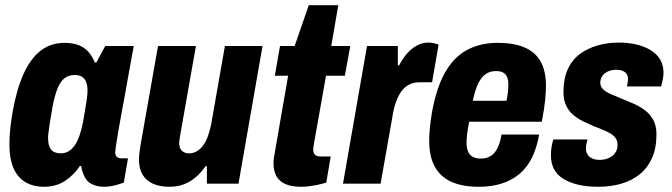

<svg xmlns="http://www.w3.org/2000/svg" viewBox="-20 -703 2574 735"><path d="M149 12Q106 12 76 -6.5Q46 -25 31 -61Q16 -97 16 -150Q16 -177 19 -207.5Q22 -238 28 -273Q43 -359 69.5 -418.5Q96 -478 135 -508.5Q174 -539 227 -539Q259 -539 281.5 -530Q304 -521 318.5 -504.5Q333 -488 343 -464H349L383 -527H492L468 -395Q464 -370 457.5 -335.5Q451 -301 444.5 -265.5Q438 -230 432.5 -198.5Q427 -167 424 -146Q421 -125 421 -121Q421 -109 427 -103Q433 -97 443 -97H470L454 -4Q438 2 418 7Q398 12 378 12Q351 12 330 1Q309 -10 300 -35Q297 -42 294.5 -49.5Q292 -57 291 -67L286 -68Q264 -34 229.5 -11Q195 12 149 12ZM213 -116Q229 -116 242 -123.5Q255 -131 266 -146.5Q277 -162 284.5 -184.5Q292 -207 298 -236Q305 -279 309 -302Q313 -325 314 -336.5Q315 -348 315 -355Q315 -375 310 -388.5Q305 -402 294 -409Q283 -416 266 -416Q243 -416 227 -403.5Q211 -391 200.5 -365Q190 -339 182 -299Q174 -255 170.5 -231Q167 -207 165.5 -195.5Q164 -184 164 -175Q164 -145 175.5 -130.5Q187 -116 213 -116Z M629 12Q591 12 565 0Q539 -12 525.5 -35Q512 -58 512 -92Q512 -105 514 -119Q516 -133 518 -148L585 -527H730L669 -181Q668 -174 667 -168Q666 -162 666 -156Q666 -144 670 -135Q674 -126 683 -121Q692 -116 704 -116Q720 -116 733.5 -124Q747 -132 757.5 -146Q768 -160 775.5 -180.5Q783 -201 788 -225L841 -527H985L893 0H772V-67H767Q749 -41 728 -23.5Q707 -6 682.5 3Q658 12 629 12Z M1133 12Q1097 12 1073.5 2Q1050 -8 1038.5 -28Q1027 -48 1027 -78Q1027 -87 1028.5 -98.5Q1030 -110 1033 -125L1083 -413H1032L1052 -527H1108L1162 -683H1275L1248 -527H1321L1300 -413H1228L1182 -154Q1181 -148 1180 -141Q1179 -134 1179 -131Q1179 -118 1185.5 -111Q1192 -104 1207 -104H1246L1229 -4Q1213 1 1196 4.5Q1179 8 1163 10Q1147 12 1133 12Z M1293 0 1385 -527H1503V-453H1508Q1522 -480 1539 -499Q1556 -518 1576.5 -529Q1597 -540 1620 -540Q1631 -540 1641.5 -537.5Q1652 -535 1659 -532L1634 -388H1587Q1564 -388 1547 -379.5Q1530 -371 1517.5 -354.5Q1505 -338 1496 -313Q1487 -288 1482 -255L1437 0Z M1812 12Q1751 12 1709 -6.5Q1667 -25 1645 -64Q1623 -103 1623 -165Q1623 -190 1626 -217.5Q1629 -245 1634 -275Q1651 -368 1684 -426Q1717 -484 1767.5 -511.5Q1818 -539 1886 -539Q1945 -539 1986.5 -522Q2028 -505 2049 -468.5Q2070 -432 2070 -374Q2070 -352 2067 -320.5Q2064 -289 2054 -237H1776Q1771 -212 1768.5 -192Q1766 -172 1766 -158Q1766 -137 1771.5 -123.5Q1777 -110 1789 -103Q1801 -96 1820 -96Q1837 -96 1850 -101.5Q1863 -107 1872.5 -118Q1882 -129 1889 -146.5Q1896 -164 1900 -188H2044Q2035 -137 2016.5 -99.5Q1998 -62 1969 -37.5Q1940 -13 1901 -0.5Q1862 12 1812 12ZM1790 -317H1919Q1923 -337 1924.5 -352.5Q1926 -368 1926 -379Q1926 -397 1921 -408.5Q1916 -420 1905.5 -425.5Q1895 -431 1879 -431Q1855 -431 1838 -418.5Q1821 -406 1809.5 -381Q1798 -356 1790 -317Z M2271 12Q2225 12 2191 3.5Q2157 -5 2134 -20Q2111 -35 2100 -57.5Q2089 -80 2089 -108Q2089 -123 2091 -137.5Q2093 -152 2098 -169H2229Q2226 -158 2224.5 -150Q2223 -142 2223 -134Q2223 -121 2229.5 -111Q2236 -101 2248 -96Q2260 -91 2276 -91Q2289 -91 2301 -94.5Q2313 -98 2323 -105.5Q2333 -113 2338.5 -123.5Q2344 -134 2344 -150Q2344 -164 2336.5 -174.5Q2329 -185 2316 -192.5Q2303 -200 2287 -206.5Q2271 -213 2253 -220Q2232 -229 2211.5 -239Q2191 -249 2174 -263.5Q2157 -278 2147 -299.5Q2137 -321 2137 -351Q2137 -402 2153.5 -438Q2170 -474 2199.5 -496Q2229 -518 2267.5 -529Q2306 -540 2349 -540Q2386 -540 2417 -532.5Q2448 -525 2471.5 -510.5Q2495 -496 2507.5 -474.5Q2520 -453 2520 -425Q2520 -412 2517 -397.5Q2514 -383 2511 -372H2380Q2383 -386 2383.5 -391.5Q2384 -397 2384 -400Q2384 -413 2378.5 -420.5Q2373 -428 2363 -432Q2353 -436 2338 -436Q2326 -436 2315 -432.5Q2304 -429 2296 -423Q2288 -417 2283 -407.5Q2278 -398 2278 -386Q2278 -371 2289.5 -360.5Q2301 -350 2319 -342.5Q2337 -335 2358 -326Q2380 -317 2403.5 -307Q2427 -297 2447.5 -282Q2468 -267 2480.5 -244.5Q2493 -222 2493 -189Q2493 -136 2476 -98Q2459 -60 2428.5 -35.5Q2398 -11 2357.5 0.5Q2317 12 2271 12Z"/></svg>

Font: Archivo Condensed ExtraBold
Style: Italic
Weight: 800
Width: 3
Italic angle: -10°
Designer: Hector Gatti
Foundry: Omnibus-Type
Version: Version 2.001